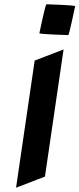

<svg xmlns="http://www.w3.org/2000/svg" viewBox="-20 -877 371 897"><path d="M142 -594 55 0 190 -52 277 -646ZM164 -722C163 -717 294 -713 299 -713C303 -713 330 -843 331 -848C332 -853 201 -857 197 -857C192 -857 165 -727 164 -722Z"/></svg>

Font: Ember
Style: Ita
Weight: 400
Designer: Stig
Foundry: Cannot Into Space Fonts
Version: Version 0.127